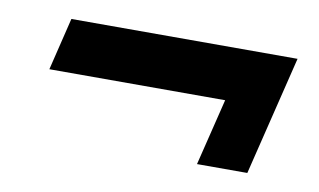

<svg xmlns="http://www.w3.org/2000/svg" viewBox="-39 -429 599 360"><g transform="rotate(10 260.5 -248.5)"><path d="M351.4 -135.4 382.6 -262.5H47.9L72.2 -362.5H502.8L447.2 -135.4Z"/></g></svg>

Font: Afacad
Style: Bold Italic
Weight: 700
Italic angle: -14°
Designer: Kristian Moeller
Foundry: Dicotype
Version: Version 1.000; ttfautohint (v1.8.4.7-5d5b)